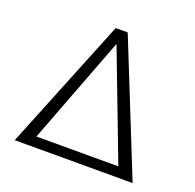

<svg xmlns="http://www.w3.org/2000/svg" viewBox="-118 -780 917 903"><g transform="rotate(20 341.0 -329.0)"><path d="M636 0H46L312 -658H372ZM546 -51 341 -589 136 -51Z"/></g></svg>

Font: Ysabeau SC Semilight
Style: Regular
Weight: 300
Designer: Christian Thalmann (Catharsis Fonts)
Version: Version 0.003